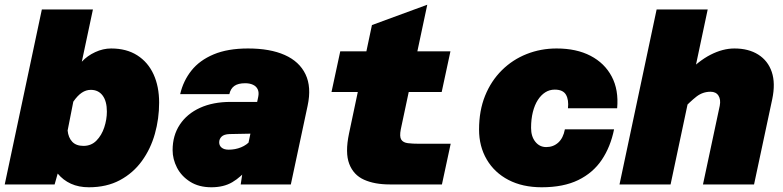

<svg xmlns="http://www.w3.org/2000/svg" viewBox="-42 -780 3312 812"><path d="M428 -575Q493 -575 538.5 -546Q584 -517 607.5 -465.5Q631 -414 631 -346Q631 -278 613 -214Q595 -150 558 -99Q521 -48 465 -18Q409 12 334 12Q291 12 258 -3Q225 -18 202 -46L189 0H-22L135 -740H351L304 -519Q327 -544 360.5 -559.5Q394 -575 428 -575ZM311 -163Q344 -163 366 -185.5Q388 -208 399 -241.5Q410 -275 410 -308Q410 -352 392 -376Q374 -400 342 -400Q322 -400 304 -388Q286 -376 268 -350L244 -228Q247 -198 263.5 -180.5Q280 -163 311 -163Z M976 0 987 -73 1050 -370Q1054 -389 1048 -402Q1042 -415 1028 -421.5Q1014 -428 995 -428Q965 -428 949 -416.5Q933 -405 928 -382H720Q733 -438 767.5 -481.5Q802 -525 861.5 -550Q921 -575 1007 -575Q1100 -575 1162 -547.5Q1224 -520 1250 -466Q1276 -412 1259 -333L1188 0ZM852 12Q799 12 762 -11.5Q725 -35 706.5 -71Q688 -107 688 -145Q688 -207 718.5 -253Q749 -299 804 -324Q859 -349 933 -349H1062L1031 -215L928 -213Q905 -212 895 -202Q885 -192 885 -178Q885 -164 895.5 -155.5Q906 -147 925 -147Q953 -147 977.5 -157Q1002 -167 1018 -186L1012 -73Q977 -31 940.5 -9.5Q904 12 852 12Z M1606 0Q1542 0 1497.5 -20Q1453 -40 1435 -87Q1417 -134 1434 -215L1531 -674L1765 -760L1653 -233Q1647 -202 1655 -189.5Q1663 -177 1683 -174.5Q1703 -172 1732 -172H1864L1827 0ZM1360 -391 1397 -563H1863L1826 -391Z M2249 12Q2168 12 2108.5 -19Q2049 -50 2016.5 -105.5Q1984 -161 1984 -232Q1984 -312 2009.5 -375Q2035 -438 2080.5 -483Q2126 -528 2185.5 -551.5Q2245 -575 2312 -575Q2396 -575 2455.5 -544Q2515 -513 2545 -456.5Q2575 -400 2568 -322H2360Q2364 -358 2351.5 -379.5Q2339 -401 2304 -401Q2282 -401 2264 -389.5Q2246 -378 2232.5 -357Q2219 -336 2211.5 -306Q2204 -276 2204 -239Q2204 -203 2222 -180.5Q2240 -158 2268 -158Q2298 -158 2319 -177Q2340 -196 2347 -233H2555Q2540 -159 2503 -104Q2466 -49 2403.5 -18.5Q2341 12 2249 12Z M2931 0 3002 -333Q3007 -359 2996.5 -375.5Q2986 -392 2963 -392Q2930 -392 2903.5 -371.5Q2877 -351 2836 -308L2855 -463Q2911 -522 2963 -548.5Q3015 -575 3064 -575Q3124 -575 3165 -549Q3206 -523 3222 -475.5Q3238 -428 3224 -361L3147 0ZM2578 0 2735 -740H2951L2794 0Z"/></svg>

Font: Azeret Mono Thin Black
Style: Italic
Weight: 900
Italic angle: -12°
Version: Version 1.002